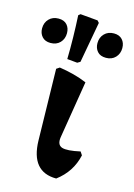

<svg xmlns="http://www.w3.org/2000/svg" viewBox="-163 -781 592 850"><g transform="rotate(15 133.0 -356.5)"><path d="M182 9.1Q66.1 9.1 62.8 -133.2L56.1 -460.1L70.5 -469.7Q103.9 -464.7 135.2 -456.6Q166.5 -448.5 196.9 -435.7L153.9 -171.9Q148.9 -136.8 172.4 -129Q195.8 -121.3 255.6 -134.6L265.6 -119.4Q248.3 -40.5 182 9.1ZM139.2 -510.2 92.6 -514.5Q93.8 -564.7 92.8 -614.5Q91.8 -664.2 89.1 -714.4L98 -721.6L177.9 -714.5L186.1 -705.1L152.2 -517.8ZM1.9 -564Q-23.3 -564 -36.8 -579.2Q-50.4 -594.4 -50.4 -617.3Q-50.4 -643.5 -33.8 -660.6Q-17.2 -677.7 9.5 -677.7Q35.3 -677.7 48.5 -662.7Q61.8 -647.8 61.8 -624.3Q61.8 -598.2 45.5 -581.1Q29.2 -564 1.9 -564ZM256.1 -564Q229.8 -564 216.6 -579.2Q203.3 -594.4 203.3 -617.3Q203.3 -643.5 219.9 -660.6Q236.5 -677.7 263.2 -677.7Q288.4 -677.7 301.9 -662.7Q315.5 -647.8 315.5 -624.3Q315.5 -598.2 299.1 -581.1Q282.7 -564 256.1 -564Z"/></g></svg>

Font: Alegreya
Style: Regular
Weight: 400
Designer: Juan Pablo del Peral
Foundry: Huerta Tipografica
Version: Version 2.009